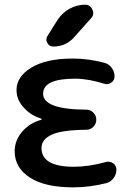

<svg xmlns="http://www.w3.org/2000/svg" viewBox="-20 -803 550 811"><path d="M223.6 -719.7Q243.2 -749 273.9 -766.1Q304.7 -783.2 339.8 -783.2Q361.3 -783.2 370.1 -762.7Q374 -754.9 374 -748Q374 -736.3 365.2 -726.6L293.9 -646.5Q258.8 -606.4 205.1 -606.4Q187.5 -606.4 179.7 -622.1Q175.8 -628.9 175.8 -635.7Q175.8 -643.6 180.7 -651.4ZM292 -98.6Q355.5 -98.6 428.7 -119.1Q444.3 -123 458 -113.3Q471.7 -103.5 471.7 -86.9Q471.7 -66.4 459.5 -50.3Q447.3 -34.2 428.7 -29.3Q357.4 -11.7 292 -11.7Q290 -11.7 287.1 -11.7Q169.9 -11.7 106 -53.2Q42 -94.7 42 -164.1Q42 -213.9 79.1 -252.9Q110.4 -285.2 154.3 -296.9Q156.2 -296.9 156.2 -298.8Q156.2 -300.8 154.3 -301.8Q111.3 -315.4 84 -344.7Q49.8 -378.9 49.8 -422.9Q49.8 -479.5 112.8 -517.6Q175.8 -555.7 287.1 -555.7Q352.5 -555.7 419.9 -538.1Q439.5 -533.2 451.7 -516.6Q463.9 -500 463.9 -480.5Q463.9 -463.9 450.2 -454.1Q436.5 -444.3 420.9 -449.2Q352.5 -470.7 296.9 -470.7Q162.1 -470.7 162.1 -407.2Q162.1 -340.8 344.7 -339.8Q362.3 -339.8 374.5 -327.1Q386.7 -314.5 386.7 -297.4Q386.7 -280.3 374.5 -267.6Q362.3 -254.9 344.7 -254.9Q241.2 -253.9 199.2 -234.4Q155.3 -214.8 155.3 -177.7Q155.3 -98.6 292 -98.6Z"/></svg>

Font: Gen Jyuu GothicX Medium
Style: Regular
Weight: 500
Designer: Ryoko NISHIZUKA (kana &amp; ideographs); Paul D. Hunt (Latin, Greek &amp; Cyrillic); Wenlong ZHANG (bopomofo); Sandoll C
Version: Version 1.058.20140828